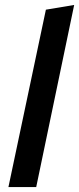

<svg xmlns="http://www.w3.org/2000/svg" viewBox="-20 -754 319 774"><path d="M279 -734 126 0H14L165 -715Z"/></svg>

Font: Red Hat Text Medium
Style: Italic
Weight: 500
Italic angle: -12°
Designer: Pentagram / MCKL
Foundry: Pentagram / MCKL
Version: Version 1.003; Red Hat Text Medium Italic